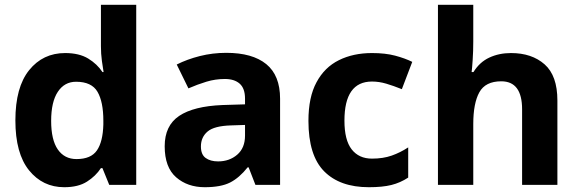

<svg xmlns="http://www.w3.org/2000/svg" viewBox="-20 -780 2447 810"><path d="M251 9.8Q160.2 9.8 102.5 -61.5Q44.9 -132.8 44.9 -272Q44.9 -412.1 103 -484.1Q161.1 -556.2 254.9 -556.2Q314 -556.2 352.1 -533Q390.1 -509.8 412.1 -476.1H417Q414.1 -492.2 409.9 -522.7Q405.8 -553.2 405.8 -585V-759.8H554.7V0H440.9L412.1 -70.8H405.8Q383.8 -37.1 346.9 -13.7Q310.1 9.8 251 9.8ZM302.7 -108.9Q363.8 -108.9 388.9 -145.5Q414.1 -182.1 416 -254.9V-271Q416 -350.1 391.4 -392.6Q366.7 -435.1 300.8 -435.1Q252 -435.1 223.9 -392.6Q195.8 -350.1 195.8 -270Q195.8 -189.9 223.9 -149.4Q252 -108.9 302.7 -108.9Z M934.6 -557.1Q1044.9 -557.1 1103.3 -509.5Q1161.6 -461.9 1161.6 -363.8V0H1057.6L1028.8 -74.2H1024.9Q989.7 -29.8 950.7 -10Q911.6 9.8 843.8 9.8Q771 9.8 722.9 -32.2Q674.8 -74.2 674.8 -163.1Q674.8 -250 735.8 -291Q796.9 -332 918.9 -336.9L1013.7 -339.8V-363.8Q1013.7 -407.2 991.2 -427Q968.8 -446.8 928.7 -446.8Q888.7 -446.8 850.8 -435.3Q813 -423.8 774.9 -407.2L725.6 -507.8Q769 -529.8 823 -543.5Q877 -557.1 934.6 -557.1ZM1013.7 -208V-252.9L955.6 -251Q883.8 -249 855.7 -225.1Q827.6 -201.2 827.6 -162.1Q827.6 -127.9 847.7 -113.5Q867.7 -99.1 899.9 -99.1Q947.8 -99.1 980.7 -127.4Q1013.7 -155.8 1013.7 -208Z M1536.1 9.8Q1414.1 9.8 1347.7 -57.1Q1281.2 -124 1281.2 -270Q1281.2 -370.6 1315.4 -433.1Q1349.1 -496.1 1409.7 -526.1Q1470.2 -556.2 1549.3 -556.2Q1605.5 -556.2 1647 -545.2Q1688.5 -534.2 1719.2 -519L1675.3 -403.8Q1640.1 -418 1609.6 -427Q1579.1 -436 1549.3 -436Q1433.1 -436 1433.1 -271Q1433.1 -189 1463.6 -149.9Q1494.1 -110.8 1549.3 -110.8Q1596.2 -110.8 1632.3 -123.5Q1668.5 -136.2 1702.1 -158.2V-30.8Q1668.5 -8.8 1630.9 0.5Q1593.3 9.8 1536.1 9.8Z M1827.6 0V-759.8H1976.6V-605Q1976.6 -564 1974.1 -527.6Q1971.7 -491.2 1969.7 -476.1H1977.5Q2003.4 -518.1 2044.4 -537.1Q2085.4 -556.2 2135.7 -556.2Q2223.6 -556.2 2277.6 -508.5Q2331.5 -460.9 2331.5 -356V0H2182.6V-318.8Q2182.6 -437 2094.7 -437Q2027.8 -437 2002.2 -390.6Q1976.6 -344.2 1976.6 -256.8V0Z"/></svg>

Font: Nokora
Style: Bold
Weight: 700
Designer: Danh Hong
Version: Version 8.000; ttfautohint (v1.8.3)